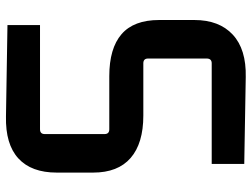

<svg xmlns="http://www.w3.org/2000/svg" viewBox="-120 -718 843 643"><g transform="rotate(90 301.5 -396.5)"><path d="M367 -455Q460 -455 509 -412.5Q558 -370 558 -287V-165Q558 -80 510.5 -36.5Q463 7 370 5L64 0V-109H413Q429 -109 429 -125V-325Q429 -341 413 -341H235Q142 -341 94.5 -382Q47 -423 47 -508V-626Q47 -709 96 -754.5Q145 -800 238 -798L529 -793V-684H192Q176 -684 176 -667V-471Q176 -455 192 -455Z"/></g></svg>

Font: Kdam Thmor Pro
Style: Regular
Weight: 400
Designer: Sovichet Tep, Longdey Hak
Foundry: Anagata Design
Version: Version 1.003; ttfautohint (v1.8.4.7-5d5b)